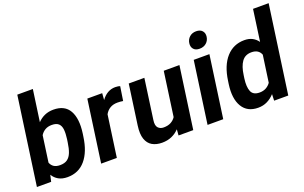

<svg xmlns="http://www.w3.org/2000/svg" viewBox="-87 -1140 2441 1540"><g transform="rotate(-20 1133.0 -370.0)"><path d="M350.6 -538.1Q446.8 -538.1 485.6 -469.2Q524.4 -400.4 507.3 -277.8L503.4 -251.5Q486.3 -127.9 428 -59.1Q369.6 9.8 274.4 9.8Q229.5 9.8 198.7 -7.6Q168 -24.9 149.4 -55.7L136.7 0H15.1L120.6 -750H253.4L215.3 -480.5Q241.7 -508.3 275.4 -523.2Q309.1 -538.1 350.6 -538.1ZM369.6 -251.5 373.5 -277.8Q379.9 -324.2 376.7 -357.7Q373.5 -391.1 354.7 -409.2Q335.9 -427.2 296.4 -427.2Q263.7 -427.2 240 -413.6Q216.3 -399.9 200.7 -375L169.4 -151.9Q178.2 -127.9 198 -114.5Q217.8 -101.1 251 -101.1Q290 -101.1 313.5 -118.2Q336.9 -135.3 349.9 -168.7Q362.8 -202.1 369.6 -251.5Z M878.9 -538.1Q889.2 -538.1 900.9 -536.4Q912.6 -534.7 919.4 -531.7L900.9 -411.6Q876.5 -415.5 853.5 -415.5Q815.9 -415.5 789.3 -399.4Q762.7 -383.3 747.1 -354.5L697.3 0H563.5L637.7 -528.3H764.6L760.3 -471.2Q783.2 -503.4 813 -520.8Q842.8 -538.1 878.9 -538.1Z M1290 -528.3H1423.8L1349.6 0H1224.1L1228 -51.3Q1200.2 -22 1163.8 -6.1Q1127.4 9.8 1082 9.8Q1032.7 9.8 998 -10.3Q963.4 -30.3 948.5 -73.7Q933.6 -117.2 943.4 -187L991.2 -528.3H1124.5L1076.7 -186Q1069.8 -140.1 1087.4 -120.6Q1105 -101.1 1134.8 -101.1Q1171.4 -101.1 1196.8 -114.7Q1222.2 -128.4 1237.3 -151.9Z M1641.6 -737.3Q1676.3 -737.3 1693.6 -717.3Q1710.9 -697.3 1706.5 -666.5Q1702.1 -635.3 1679.2 -615.5Q1656.2 -595.7 1621.6 -595.7Q1587.4 -595.7 1570.6 -615.5Q1553.7 -635.3 1558.1 -666.5Q1562.5 -697.3 1585 -717.3Q1607.4 -737.3 1641.6 -737.3ZM1605.5 0H1471.7L1545.9 -528.3H1679.7Z M2132.8 -750H2266.1L2160.6 0H2040L2042 -55.2Q2014.2 -24.4 1979.2 -7.3Q1944.3 9.8 1902.3 9.8Q1809.6 9.8 1767.8 -60.1Q1726.1 -129.9 1743.2 -250L1747.1 -276.4Q1764.6 -401.9 1825.7 -470Q1886.7 -538.1 1980.5 -538.1Q2019.5 -538.1 2047.9 -523.2Q2076.2 -508.3 2095.2 -481.4ZM1954.1 -101.1Q1985.4 -101.1 2009 -114Q2032.7 -127 2048.3 -149.4L2080.6 -377.9Q2061.5 -427.2 2000.5 -427.2Q1946.8 -427.2 1918.5 -387.9Q1890.1 -348.6 1880.4 -276.4L1876.5 -250Q1866.7 -179.2 1883.1 -140.1Q1899.4 -101.1 1954.1 -101.1Z"/></g></svg>

Font: Robert Sans ExtraBold
Style: Italic
Weight: 800
Italic angle: -8°
Designer: Christian Robertson (extended by Adam Twardoch)
Foundry: Google
Version: Version 12.135;April 2, 2019;FontCreator 11.5.0.2425 64-bit;